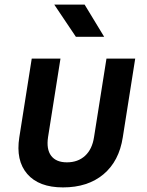

<svg xmlns="http://www.w3.org/2000/svg" viewBox="-20 -805 640 835"><path d="M254 10Q149 10 98.5 -48.5Q48 -107 64 -208L118 -550H243L189 -209Q181 -156 202.5 -127.5Q224 -99 271 -99Q319 -99 350 -127.5Q381 -156 389 -209L443 -550H568L514 -208Q498 -104 430 -47Q362 10 254 10ZM310 -645 216 -785H348L433 -645Z"/></svg>

Font: JetBrains Mono NL
Style: Bold Italic
Weight: 700
Italic angle: -9°
Designer: Philipp Nurullin, Konstantin Bulenkov
Foundry: JetBrains
Version: Version 2.304; ttfautohint (v1.8.4.7-5d5b)